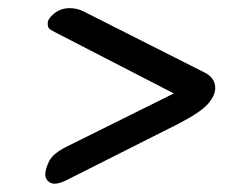

<svg xmlns="http://www.w3.org/2000/svg" viewBox="-20 -503 590 471"><path d="M91 -76Q91 -87 100 -106.5Q109 -126 143 -143L437 -289V-258L115 -424Q105 -429 101 -432.5Q97 -436 97 -446Q97 -457 113 -470Q129 -483 151 -483Q169 -483 185 -475L484 -324Q508 -311 508 -287Q508 -269 490.5 -248.5Q473 -228 417 -199L143 -61Q117 -48 104 -54.5Q91 -61 91 -76Z"/></svg>

Font: Alkatra
Style: Regular
Weight: 400
Designer: Suman Bhandary
Version: Version 1.100;gftools[0.9.22]